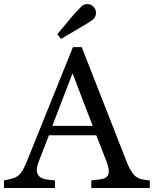

<svg xmlns="http://www.w3.org/2000/svg" viewBox="-22 -941 770 961"><path d="M-2 0V-38L21 -43Q58 -49 76 -68Q94 -87 112 -132L343 -705H387L613 -129Q629 -88 648.5 -66Q668 -44 709 -40L728 -38V0H435V-38L469 -42Q511 -45 519.5 -66.5Q528 -88 513 -128L460 -264H223L171 -130Q139 -47 224 -41L253 -38V0ZM240 -311H442L341 -574ZM283 -746 265 -770 347 -868Q358 -880 367.5 -890Q377 -900 387 -910Q401 -922 418.5 -920.5Q436 -919 448 -905Q460 -890 458.5 -873Q457 -856 443 -843Q431 -834 419.5 -827Q408 -820 395 -812Z"/></svg>

Font: Hedvig Letters Serif 14pt
Style: Regular
Weight: 400
Designer: Alexander Örn & Tor Weibull
Foundry: Kanon Foundry
Version: Version 1.000; ttfautohint (v1.8.4.7-5d5b)